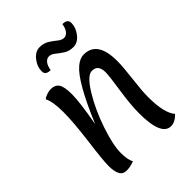

<svg xmlns="http://www.w3.org/2000/svg" viewBox="-252 -1034 1172 1172"><g transform="rotate(-45 333.5 -448.0)"><path d="M460 -680Q577 -680 577 -507Q577 -457 565.5 -363Q554 -269 554 -220Q554 -79 598 -29Q563 7 528 7Q445 7 445 -187Q445 -259 461.5 -368.5Q478 -478 478 -508.5Q478 -539 466 -556.5Q454 -574 424 -574Q384 -574 328 -482.5Q272 -391 233.5 -276.5Q195 -162 195 -97Q195 -32 212 -7Q177 7 145 7Q113 7 99.5 -18.5Q86 -44 86 -91.5Q86 -139 105 -284.5Q124 -430 124 -519.5Q124 -609 103 -650Q113 -660 133 -666.5Q153 -673 169 -673Q204 -673 221 -649Q238 -625 238 -558.5Q238 -492 209 -330Q316 -586 391 -650Q426 -680 460 -680ZM543 -871Q543 -828 514 -792Q485 -756 448.5 -756Q412 -756 386.5 -772.5Q361 -789 341 -805.5Q321 -822 302 -822Q283 -822 269 -805Q255 -788 250 -755Q206 -755 206 -787Q206 -830 235 -866Q264 -902 300.5 -902Q337 -902 362.5 -885.5Q388 -869 408 -852.5Q428 -836 447 -836Q466 -836 480 -853Q494 -870 499 -903Q543 -903 543 -871Z"/></g></svg>

Font: Paprika
Style: Regular
Weight: 400
Designer: Eduardo Rodriguez Tunni
Foundry: Eduardo Rodriguez Tunni
Version: Version 1.001